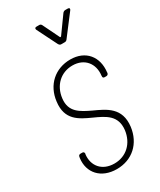

<svg xmlns="http://www.w3.org/2000/svg" viewBox="-182 -761 687 826"><g transform="rotate(-30 162.0 -348.0)"><path d="M142 -688 192 -588C195 -584 198 -581 203 -581H221C226 -581 230 -583 233 -587L310 -688C315 -694 313 -700 305 -700H292C287 -700 282 -697 279 -693L220 -611C218 -609 214 -609 214 -611L174 -693C172 -697 168 -700 164 -700H149C141 -700 139 -695 142 -688ZM143 4C220 4 275 -47 285 -124C296 -214 234 -241 177 -267C129 -290 83 -312 91 -377C98 -437 141 -478 199 -478C259 -478 293 -434 286 -378V-375C285 -369 288 -365 294 -365H303C309 -365 313 -369 314 -375V-378C323 -451 280 -505 204 -505C129 -505 72 -455 63 -377C52 -291 108 -265 163 -240C216 -216 264 -194 256 -124C248 -63 205 -22 146 -22C84 -22 51 -65 57 -118L58 -122C58 -128 55 -132 49 -132H39C34 -132 29 -128 29 -122L28 -117C19 -48 65 4 143 4Z"/></g></svg>

Font: Barlow Condensed Thin
Style: Italic
Weight: 250
Width: 3
Italic angle: -7°
Designer: Jeremy Tribby
Foundry: Tribby Type
Version: Version 1.422;hotconv 1.0.109;makeotfexe 2.5.65596